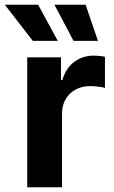

<svg xmlns="http://www.w3.org/2000/svg" viewBox="-52 -787 479 807"><path d="M62.4 0V-545.9H204.3V-450.8H210.2Q225 -501.3 260.4 -527.2Q295.8 -553.2 341.7 -553.2Q353.1 -553.2 366.1 -551.9Q379.2 -550.6 389.1 -548.3V-417.5Q379.4 -420.8 360.7 -422.9Q342.1 -425 325.8 -425Q292.3 -425 265.6 -410.5Q239 -396 223.9 -370.3Q208.8 -344.6 208.8 -310.7V0ZM257.1 -615.1 176.8 -767.1H307.7L359.8 -615.1ZM85.9 -615.1 -31.7 -767.1H108.3L190.9 -615.1Z"/></svg>

Font: Atlassian Sans
Style: Regular
Weight: 400
Designer: Rasmus Andersson
Foundry: Modifications by Atlassian Pty Ltd, manufactured by rsms
Version: Version 4.001;git-9221beed3